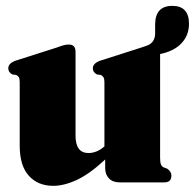

<svg xmlns="http://www.w3.org/2000/svg" viewBox="-20 -606 648 638"><path d="M45.5 -122V-332.5Q45.5 -344 42.8 -349Q40 -354 33.5 -357L21.5 -358.5Q7.5 -365.5 7.5 -379Q7.5 -394.5 29 -403.5L168.5 -448Q184.5 -454 192.8 -456Q201 -458 209 -458Q231 -458 231 -434V-155.5Q231 -97.5 274 -97.5Q302 -97.5 327 -119.5V-332.5Q327 -344 324 -349Q321 -354 314.5 -357L302.5 -358.5Q288.5 -365.5 288.5 -379Q288.5 -394.5 310.5 -403.5L449.5 -448Q460.5 -452 467 -454L468.5 -454.5Q495.5 -464.5 495.5 -495.5V-524Q495.5 -586.5 552.5 -586.5Q608 -586.5 608 -527Q608 -488.5 582.8 -462Q557.5 -435.5 512 -426.5V-82.5Q512 -66.5 514.8 -59.8Q517.5 -53 523.5 -50L535.5 -45.5Q549.5 -36 549.5 -22.5Q549.5 0 526 0H378Q354.5 0 342 -13.2Q329.5 -26.5 329.5 -47V-76Q278 -28 235.5 -8.2Q193 11.5 157 11.5Q106 11.5 75.8 -22Q45.5 -55.5 45.5 -122Z"/></svg>

Font: Fraunces 144pt S050 Black
Style: Regular
Weight: 900
Version: Version 1.000; ttfautohint (v1.8.3)